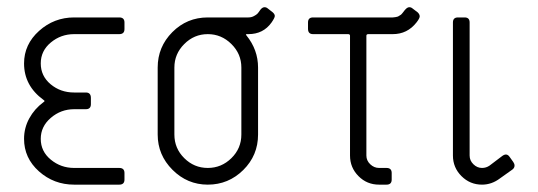

<svg xmlns="http://www.w3.org/2000/svg" viewBox="-20 -502 1464 522"><path d="M90.8 -329.6Q90.8 -295.4 117.7 -272.9Q144.5 -250.5 181.6 -250.5H213.4Q227.1 -250.5 227.1 -235.8V-218.8Q227.1 -205.1 213.4 -205.1H181.6Q145.5 -205.1 118.2 -181.6Q90.8 -158.2 90.8 -124.5Q90.8 -90.3 118.2 -67.9Q145.5 -45.4 181.6 -45.4H304.2Q318.4 -45.4 318.4 -31.7V-13.7Q318.4 0 304.2 0H181.6Q126.5 0 85.9 -36.1Q45.4 -72.3 45.4 -124.5Q45.4 -154.3 59.6 -180.2Q73.7 -206.1 98.1 -224.1Q99.6 -225.1 100.3 -225.8Q101.1 -226.6 101.1 -227.3Q101.1 -228 100.3 -228.8Q99.6 -229.5 98.1 -230.5Q45.4 -269 45.4 -329.6Q45.4 -381.3 86.2 -418Q127 -454.6 181.6 -454.6H304.2Q318.4 -454.6 318.4 -440.9V-422.9Q318.4 -409.2 304.2 -409.2H181.6Q145.5 -409.2 118.2 -386.5Q90.8 -363.8 90.8 -329.6Z M408.7 -318.4Q408.7 -374.5 448.5 -414.6Q488.3 -454.6 544.9 -454.6H655.3Q663.6 -454.6 670.4 -458.3Q677.2 -461.9 680.2 -465.1Q683.1 -468.3 688 -475.6Q693.4 -482.4 699.2 -482.4Q704.1 -482.4 708 -479L721.7 -468.3Q727.1 -463.4 727.1 -458.5Q727.1 -453.6 718.3 -440.9Q695.8 -409.2 655.3 -409.2H651.9Q646.5 -409.2 649.9 -405.8Q681.6 -366.7 681.6 -318.4V-136.2Q681.6 -79.6 641.4 -39.8Q601.1 0 544.9 0Q489.3 0 449 -40.3Q408.7 -80.6 408.7 -136.2ZM454.1 -318.4V-136.2Q454.1 -98.6 481 -72Q507.8 -45.4 544.9 -45.4Q582 -45.4 609.1 -72Q636.2 -98.6 636.2 -136.2V-318.4Q636.2 -355.5 609.1 -382.3Q582 -409.2 544.9 -409.2Q507.8 -409.2 481 -382.3Q454.1 -355.5 454.1 -318.4Z M976.1 -79.1Q976.1 -65.4 986.6 -55.4Q997.1 -45.4 1010.7 -45.4H1030.8Q1044.9 -45.4 1044.9 -31.7V-13.7Q1044.9 0 1030.8 0H1010.7Q977.5 0 954.6 -23.2Q931.6 -46.4 931.6 -79.1V-404.8Q931.6 -409.2 926.3 -409.2H831.1Q817.4 -409.2 817.4 -423.8V-440.9Q817.4 -454.6 831.1 -454.6H1047.9Q1051.3 -454.6 1054.4 -455.3Q1057.6 -456.1 1060.1 -456.5Q1062.5 -457 1065.2 -459Q1067.9 -460.9 1069.1 -461.4Q1070.3 -461.9 1072.8 -464.8Q1075.2 -467.8 1075.7 -468.3Q1076.2 -468.8 1078.6 -472.2L1081.5 -475.6Q1087.4 -482.4 1092.8 -482.4Q1097.7 -482.4 1101.6 -479L1115.7 -468.3Q1121.1 -462.9 1121.1 -457.5Q1121.1 -452.1 1112.3 -440.9Q1087.4 -409.2 1047.9 -409.2H981.4Q976.1 -409.2 976.1 -404.8Z M1290.5 0Q1257.8 0 1234.6 -23.2Q1211.4 -46.4 1211.4 -79.1V-440.9Q1211.4 -454.6 1225.1 -454.6H1243.2Q1256.8 -454.6 1256.8 -440.9V-79.1Q1256.8 -65.4 1267.1 -55.4Q1277.3 -45.4 1290.5 -45.4Q1301.8 -45.4 1311 -51.8L1345.7 -78.1Q1357.9 -86.9 1365.7 -75.2L1375.5 -61.5Q1378.9 -56.6 1378.9 -51.8Q1378.9 -45.4 1373 -41L1339.4 -17.1Q1316.9 0 1290.5 0Z"/></svg>

Font: GOSTRUS
Style: type A
Weight: 200
Designer: Юрий и Татьяна Кривогуз
Version: Version 01.0